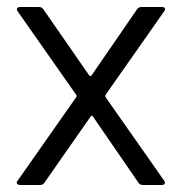

<svg xmlns="http://www.w3.org/2000/svg" viewBox="-20 -526 517 546"><path d="M30 -12 197 -250Q199 -253 197 -256L30 -494Q28 -496 28 -499Q28 -506 37 -506H91Q99 -506 103 -500L234 -311Q235 -310 237 -310Q239 -310 240 -311L370 -500Q374 -506 382 -506H441Q447 -506 449 -502.5Q451 -499 447 -494L280 -256Q279 -253 280 -250L447 -12Q449 -10 449 -6Q449 -4 447 -2Q445 0 441 0H386Q378 0 374 -6L244 -195Q243 -197 241 -197Q239 -197 238 -195L106 -6Q102 0 94 0H37Q31 0 28.5 -4Q26 -8 30 -12Z"/></svg>

Font: Barlow
Style: Regular
Weight: 400
Designer: Jeremy Tribby
Foundry: Tribby Type
Version: Version 1.408;December 10, 2018;FontCreator 11.5.0.2430 64-b